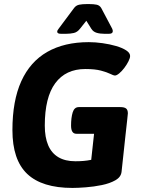

<svg xmlns="http://www.w3.org/2000/svg" viewBox="-20 -915 712 943"><path d="M416 -708Q448 -708 483.5 -703Q519 -698 550 -689Q581 -680 600 -667.5Q619 -655 619 -640Q619 -630 611 -614Q603 -598 591 -582Q579 -566 566 -555Q553 -544 544 -544Q538 -544 522 -552Q506 -560 476.5 -568Q447 -576 399 -576Q303 -576 251.5 -506.5Q200 -437 200 -298Q200 -241 216.5 -202Q233 -163 266.5 -143Q300 -123 350 -123Q371 -123 389.5 -124.5Q408 -126 428 -130L442 -258H355Q329 -258 329 -298Q329 -337 337 -363Q345 -389 367 -389H571Q591 -389 599.5 -382Q608 -375 608 -358Q608 -355 604.5 -324Q601 -293 596 -247.5Q591 -202 586 -154.5Q581 -107 577 -71Q574 -45 546.5 -29.5Q519 -14 480 -6Q441 2 401.5 5Q362 8 336 8Q186 8 113.5 -61Q41 -130 41 -276Q41 -420 84.5 -516Q128 -612 212 -660Q296 -708 416 -708ZM418 -895Q440 -895 454.5 -892Q469 -889 477 -876L531 -774Q534 -767 534 -762Q534 -749 515 -749H493Q471 -749 454.5 -754Q438 -759 429 -773L404 -813L373 -774Q360 -757 342.5 -753Q325 -749 304 -749H280Q261 -749 261 -759Q261 -766 268 -774L344 -876Q354 -889 369.5 -892Q385 -895 407 -895Z"/></svg>

Font: Asap VF Beta
Style: Italic
Weight: 400
Italic angle: -6°
Designer: Pablo Cosgaya
Foundry: Pablo Cosgaya
Version: Version 1.007